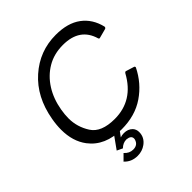

<svg xmlns="http://www.w3.org/2000/svg" viewBox="-255 -911 1289 1289"><g transform="rotate(-45 389.5 -266.0)"><path d="M304 216Q246 216 209 176L250 135Q276 165 313 165Q357 165 368 124L369 116Q369 88 328 84Q295 84 269 110L229 91L314 -28L357 -14L311 48Q327 42 346 42Q384 42 407 65Q424 83 424 110Q424 160 382 191Q348 216 304 216ZM354 14Q197 14 119 -89Q64 -162 64 -272Q64 -317 73 -367Q104 -543 219.5 -645.5Q335 -748 489 -748Q602 -748 670 -697.5Q738 -647 760 -555Q760 -544 750 -541Q684 -523 682 -523Q676 -523 674 -529Q635 -666 475 -666Q390 -666 325 -627.5Q260 -589 217.5 -522Q175 -455 160 -367Q153 -326 153 -290Q153 -209 198 -138.5Q243 -68 370 -68Q546 -68 637 -235Q642 -243 648 -243L709 -224Q715 -222 715 -217V-213Q665 -111 573.5 -48.5Q482 14 354 14Z"/></g></svg>

Font: YamahaIndonesia935. App
Style: Italic
Weight: 400
Italic angle: -10°
Designer: Dalton Maag Ltd
Foundry: Dalton Maag Ltd
Version: Version 1.002; January 01, 2024; Regular/Italic